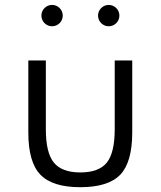

<svg xmlns="http://www.w3.org/2000/svg" viewBox="-20 -764 670 800"><path d="M433 -654.5C457.5 -654.5 477.5 -674.5 477.5 -699C477.5 -723.5 457.5 -743.5 433 -743.5C408.5 -743.5 388.5 -723.5 388.5 -699C388.5 -674.5 408.5 -654.5 433 -654.5ZM197 -654.5C221.5 -654.5 241.5 -674.5 241.5 -699C241.5 -723.5 221.5 -743.5 197 -743.5C172.5 -743.5 152.5 -723.5 152.5 -699C152.5 -674.5 172.5 -654.5 197 -654.5ZM314.5 16C392.5 16 448 -1.5 481.5 -36.5C514.5 -71.5 531 -130 531 -212V-512H458V-225C458 -160.5 447 -114.5 425.5 -87C403.5 -59.5 366.5 -45.5 314.5 -45.5C263 -45.5 226 -59.5 204 -87C182 -114.5 171 -160.5 171 -225V-512H98V-212C98 -130 114.5 -71.5 148 -36.5C181.5 -1.5 237 16 314.5 16Z"/></svg>

Font: Spartan
Style: Regular
Weight: 400
Designer: Matt Bailey, Mirko Velimirovic
Foundry: Matt Bailey
Version: Version 1.003